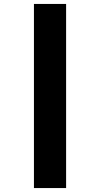

<svg xmlns="http://www.w3.org/2000/svg" viewBox="-20 -760 507 973"><path d="M152 193V-740H315V193Z"/></svg>

Font: Lexend Giga
Style: Bold
Weight: 700
Version: Version 1.007